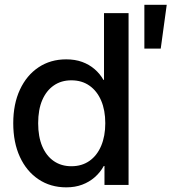

<svg xmlns="http://www.w3.org/2000/svg" viewBox="-20 -783 732 813"><path d="M260.7 10.3Q193.8 10.3 143.1 -23.7Q92.3 -57.6 64.2 -118.7Q36.1 -179.7 36.1 -261.2Q36.1 -342.8 64.5 -403.6Q92.8 -464.4 143.3 -498Q193.8 -531.7 260.3 -531.7Q297.9 -531.7 327.9 -520.8Q357.9 -509.8 380.6 -490.2Q403.3 -470.7 418 -444.8H420.4V-727.5H524.4V0H422.4V-80.1H419.4Q404.3 -52.7 381.1 -32.5Q357.9 -12.2 327.9 -1Q297.9 10.3 260.7 10.3ZM282.2 -79.1Q326.7 -79.1 358.9 -101.8Q391.1 -124.5 408.4 -165.5Q425.8 -206.5 425.8 -261.2Q425.8 -316.4 408.4 -356.9Q391.1 -397.5 358.9 -420.2Q326.7 -442.9 282.2 -442.9Q239.3 -442.9 207.8 -421.1Q176.3 -399.4 158.9 -359.1Q141.6 -318.8 141.6 -261.2Q141.6 -204.1 158.9 -163.3Q176.3 -122.6 208 -100.8Q239.7 -79.1 282.2 -79.1ZM591.3 -577.1V-762.7H686L660.6 -577.1Z"/></svg>

Font: Inter 28pt Medium
Style: Regular
Weight: 500
Designer: Rasmus Andersson
Foundry: rsms
Version: Version 4.001;git-66647c0bb